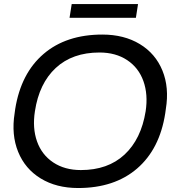

<svg xmlns="http://www.w3.org/2000/svg" viewBox="-20 -923 905 961"><path d="M660.2 -834H328.1L338.9 -902.8H670.9ZM371.1 18.1Q262.2 18.1 183.8 -29.8Q105.5 -77.6 70.8 -163.1Q36.1 -248.5 53.2 -356L56.2 -377.9Q85 -556.2 198.2 -653.1Q311.5 -750 492.2 -750Q601.1 -750 679.7 -702.4Q758.3 -654.8 793 -569.8Q827.6 -484.9 810.1 -377.9L807.1 -356Q779.3 -176.8 666 -79.3Q552.7 18.1 371.1 18.1ZM384.8 -71.8Q520 -71.8 603.3 -149.2Q686.5 -226.6 709 -366.2Q721.7 -450.2 697.8 -517.1Q673.8 -584 616.5 -622.1Q559.1 -660.2 478 -660.2Q342.3 -660.2 259 -582.8Q175.8 -505.4 154.8 -366.2Q141.6 -282.2 165.3 -215.3Q189 -148.4 246.3 -110.1Q303.7 -71.8 384.8 -71.8Z"/></svg>

Font: Sora Italic
Style: Regular
Weight: 400
Designer: Jonathan Barnbrook, Julián Moncada
Foundry: Barnbrook Fonts
Version: Version 2.000